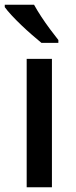

<svg xmlns="http://www.w3.org/2000/svg" viewBox="-29 -786 321 806"><path d="M189 0H83V-539H189ZM114 -766Q126 -744 144 -716.5Q162 -689 181.5 -663Q201 -637 216 -618V-606H145Q128 -620 105.5 -639.5Q83 -659 60.5 -680.5Q38 -702 19.5 -722Q1 -742 -9 -756V-766Z"/></svg>

Font: Noto Sans Cham Medium
Style: Regular
Weight: 500
Version: Version 2.002